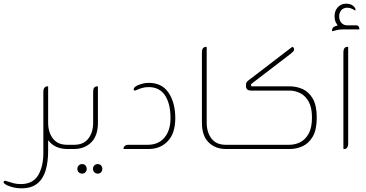

<svg xmlns="http://www.w3.org/2000/svg" viewBox="-103 -811 1993 1045"><path d="M262 -23H293V0H264Q195 0 159 -48V11Q159 70 145.5 116Q132 162 100 188Q68 214 13 214Q-9 214 -28 209.5Q-47 205 -66 197Q-71 193 -76.5 190Q-82 187 -83 183Q-85 173 -75 173Q-73 173 -71 173.5Q-69 174 -67 175Q-45 182 -28.5 186.5Q-12 191 14 191Q78 189 105.5 141.5Q133 94 133 21V-307Q133 -313 133.5 -319.5Q134 -326 138 -332Q143 -341 154 -341H157Q159 -341 159 -338V-143Q159 -91 185 -57Q211 -23 262 -23Z M299 0H281V-23H301Q352 -23 378 -57Q404 -91 404 -143V-307Q404 -313 404.5 -319.5Q405 -326 408 -332Q415 -341 425 -341H428Q430 -341 430 -338V-143Q430 -72 393.5 -36Q357 0 299 0ZM344 82Q355 82 362 89.5Q369 97 369 108Q369 119 362 126.5Q355 134 344 134Q333 134 325.5 126.5Q318 119 318 108Q318 97 325.5 89.5Q333 82 344 82ZM429 82Q440 82 447 89.5Q454 97 454 108Q454 119 447 126.5Q440 134 429 134Q418 134 410.5 126.5Q403 119 403 108Q403 97 410.5 89.5Q418 82 429 82Z M706 0H571Q569 0 569 -2V-3Q569 -9 575.5 -16Q582 -23 597 -23H702Q759 -23 792 -62Q825 -101 825 -168Q825 -247 795 -292Q765 -337 706 -337Q686 -337 669.5 -332Q653 -327 640 -321Q634 -318 631 -318Q627 -318 625.5 -321Q624 -324 625 -328Q627 -338 647 -347Q659 -352 674 -356Q689 -360 707 -360Q779 -360 815 -305.5Q851 -251 851 -168Q851 -86 810.5 -43Q770 0 706 0Z M1156 0H1127Q1069 0 1032.5 -36Q996 -72 996 -143V-521Q996 -527 996.5 -533.5Q997 -540 1000 -546Q1007 -556 1017 -556H1020Q1022 -556 1022 -553V-143Q1022 -91 1048 -57Q1074 -23 1125 -23H1156Z M1475 0H1144V-23H1472Q1503 -23 1531 -37Q1559 -51 1577 -83.5Q1595 -116 1595 -171Q1595 -226 1577 -258Q1559 -290 1531 -304Q1503 -318 1472 -318H1265Q1249 -318 1242.5 -324.5Q1236 -331 1236 -339V-351Q1236 -356 1238 -361Q1240 -366 1246 -371L1485 -554Q1488 -557 1491 -555Q1500 -548 1497 -538Q1496 -532 1480 -519L1267 -356Q1263 -352 1263 -349V-348Q1263 -341 1268 -341H1475Q1511 -341 1544.5 -326Q1578 -311 1599.5 -274Q1621 -237 1621 -171Q1621 -105 1599.5 -68Q1578 -31 1544.5 -15.5Q1511 0 1475 0Z M1787 -673H1835Q1846 -673 1849.5 -666Q1853 -659 1853 -654V-653Q1853 -651 1851 -651H1771Q1753 -651 1742 -649.5Q1731 -648 1714 -643Q1706 -641 1706 -641Q1704 -641 1704 -644Q1704 -648 1705 -651Q1707 -661 1716.5 -666Q1726 -671 1735 -672Q1731 -678 1724.5 -690Q1718 -702 1718 -723Q1718 -752 1735.5 -771.5Q1753 -791 1781 -791Q1804 -791 1818 -780Q1832 -769 1832 -758Q1832 -753 1827 -755Q1824 -757 1821 -759Q1818 -761 1813 -763Q1801 -769 1788 -769Q1766 -769 1754.5 -755.5Q1743 -742 1743 -722Q1743 -701 1755 -687Q1767 -673 1787 -673ZM1787 -556H1790Q1792 -556 1792 -553V-34Q1792 -28 1791.5 -21.5Q1791 -15 1787 -9Q1782 0 1771 0H1768Q1766 0 1766 -3V-521Q1766 -527 1766.5 -533.5Q1767 -540 1770 -546Q1775 -556 1787 -556Z"/></svg>

Font: Zain ExtraLight
Style: Regular
Weight: 200
Designer: Zain,Boutros
Foundry: Mobile Telecommunications Company (Zain), 2024
Version: Version 1.51; ttfautohint (v1.8.4)